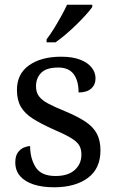

<svg xmlns="http://www.w3.org/2000/svg" viewBox="-20 -786 491 816"><path d="M210 10Q160 10 123 -2Q86 -14 65.5 -37.5Q45 -61 45 -96Q45 -123 56 -138Q67 -153 81.5 -159Q96 -165 108 -165Q108 -113 131.5 -75.5Q155 -38 216 -38Q269 -38 297.5 -63.5Q326 -89 326 -129Q326 -154 315.5 -170Q305 -186 278.5 -201.5Q252 -217 203 -238Q152 -261 118.5 -282.5Q85 -304 68.5 -332.5Q52 -361 52 -404Q52 -472 103.5 -508.5Q155 -545 240 -545Q288 -545 320.5 -532.5Q353 -520 369.5 -499Q386 -478 386 -453Q386 -426 367.5 -409.5Q349 -393 314 -393Q314 -443 293 -471Q272 -499 228 -499Q177 -499 155 -476.5Q133 -454 133 -419Q133 -394 145.5 -377Q158 -360 185.5 -345.5Q213 -331 257 -313Q310 -291 343 -269Q376 -247 391.5 -218Q407 -189 407 -147Q407 -69 353 -29.5Q299 10 210 10ZM178 -619Q193 -638 209 -664Q225 -690 240 -717Q255 -744 265 -766H372V-756Q363 -743 345 -723Q327 -703 304.5 -681Q282 -659 259 -639.5Q236 -620 216 -606H178Z"/></svg>

Font: Noto Serif Tibetan
Style: Regular
Weight: 400
Designer: Monotype Design Team
Foundry: Monotype Imaging Inc.
Version: Version 2.103